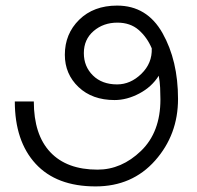

<svg xmlns="http://www.w3.org/2000/svg" viewBox="-20 -649 704 687"><path d="M523 -476Q506 -516 476 -542Q446 -568 400 -568Q350 -568 315 -538Q280 -508 280 -459Q280 -411 312.5 -379Q345 -347 399 -347Q447 -347 486 -385Q525 -423 523 -476ZM548 -378Q523 -338 478.5 -314.5Q434 -291 390 -291Q310 -291 261 -337.5Q212 -384 212 -453Q212 -528 263.5 -578.5Q315 -629 399 -629Q506 -629 561.5 -530.5Q617 -432 617 -295Q617 -167 535 -74.5Q453 18 322 18Q182 18 107.5 -63Q33 -144 33 -286H101Q101 -167 160 -104.5Q219 -42 329 -42Q415 -42 484.5 -109Q554 -176 554 -293Q554 -314 553 -335Q552 -356 548 -378Z"/></svg>

Font: Palanquin Light
Style: Regular
Weight: 300
Designer: Pria Ravichandran
Version: Version 1.0.4